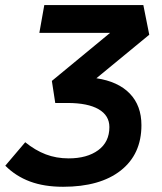

<svg xmlns="http://www.w3.org/2000/svg" viewBox="-20 -713 626 743"><path d="M224.1 9.8Q150.9 9.8 95.9 -10.7Q41 -31.2 0.5 -71.8L77.6 -162.6Q116.2 -131.3 157 -115.7Q197.8 -100.1 245.6 -100.1Q316.9 -100.1 360.1 -131.8Q403.3 -163.6 403.3 -221.2Q403.3 -266.1 361.6 -290.3Q319.8 -314.5 241.2 -314.5H193.8L180.7 -399.9L406.2 -585.9H132.3L151.4 -693.4H534.7L557.6 -578.6L353 -410.2Q437.5 -397.5 482.4 -350.8Q527.3 -304.2 527.3 -228.5Q527.3 -116.2 447.3 -53.2Q367.2 9.8 224.1 9.8Z"/></svg>

Font: Cascadia Mono NF SemiBold
Style: Italic
Weight: 600
Italic angle: -10°
Monospace: yes
Designer: Aaron Bell
Foundry: Saja Typeworks
Version: Version 2404.023; ttfautohint (v1.8.4)